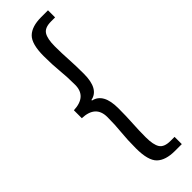

<svg xmlns="http://www.w3.org/2000/svg" viewBox="-319 -798 975 975"><g transform="rotate(-45 169.0 -310.5)"><path d="M304 170H255Q188 170 156 139Q124 108 124 21Q124 -41 129 -90Q134 -139 134 -194Q134 -279 38 -282V-339Q134 -343 134 -426Q134 -482 129 -531Q124 -580 124 -642Q124 -729 156 -760Q188 -791 255 -791H304V-740H275Q230 -740 214.5 -715.5Q199 -691 199 -637Q199 -588 202 -541Q205 -494 205 -434Q205 -326 138 -313V-309Q205 -294 205 -187Q205 -128 202 -81Q199 -34 199 16Q199 70 214.5 94Q230 118 275 118H304Z"/></g></svg>

Font: Source Han Sans & Saira Hybrid
Style: Regular
Weight: 400
Designer: Ryoko NISHIZUKA 西塚涼子 (kana & ideographs); Paul D. Hunt (Latin, Greek & Cyrillic); Wenlong ZHANG 张文龙 (bopomofo); Sandoll 
Foundry: Adobe Systems Incorporated
Version: Version 1.00;August 2, 2021;FontCreator 13.0.0.2675 64-bit